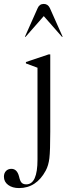

<svg xmlns="http://www.w3.org/2000/svg" viewBox="-110 -711 348 978"><path d="M81 102V-366L22 -388V-395L138 -434H146V-40Q146 58 141.5 95Q137 132 123 158Q75 247 -13 247Q-47 247 -68.5 231Q-90 215 -90 189Q-90 171 -79.5 160Q-69 149 -52 149Q-23 149 -13 188Q-8 211 0 219.5Q8 228 24 228Q81 228 81 102ZM144 -670 209 -524 206 -523 113 -629 20 -523 17 -524 82 -670Q91 -691 113 -691Q134 -691 144 -670Z"/></svg>

Font: Libre Caslon Display
Style: Regular
Weight: 400
Designer: Pablo Impallari, Rodrigo Fuenzalida
Foundry: Pablo Impallari, Rodrigo Fuenzalida
Version: Version 1.002